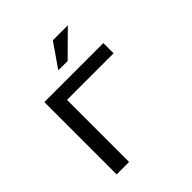

<svg xmlns="http://www.w3.org/2000/svg" viewBox="-196 -858 992 992"><g transform="rotate(-45 300.0 -361.5)"><path d="M520.5 -453.6V-528.3H89.4V0H180.2V-453.6ZM346.2 -723.1 256.3 -593.3H324.7L455.6 -723.1Z"/></g></svg>

Font: RobotoMono Nerd Font
Style: Regular
Weight: 400
Monospace: yes
Designer: Google
Version: Version 3.000;Nerd Fonts 3.2.1